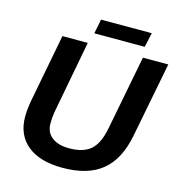

<svg xmlns="http://www.w3.org/2000/svg" viewBox="-121 -936 984 1053"><g transform="rotate(15 371.5 -410.0)"><path d="M335.9 -103Q416.5 -103 458.3 -140.1Q500 -177.2 516.6 -264.2L598.6 -688H742.7L659.2 -258.8Q632.3 -121.6 551.8 -55.9Q471.2 9.8 328.1 9.8Q199.2 9.8 128.7 -47.6Q58.1 -105 58.1 -210.4Q58.1 -231.9 61.8 -262Q65.4 -292 69.3 -310.1L141.6 -688H285.6L210.9 -292.5Q202.1 -250 202.1 -208.5Q202.1 -158.2 237.8 -130.6Q273.4 -103 335.9 -103ZM592.8 -748H306.6L322.8 -830.1H610.8Z"/></g></svg>

Font: Liberation Sans
Style: Bold Italic
Weight: 700
Italic angle: -12°
Designer: Steve Matteson
Foundry: Ascender Corporation
Version: Version 2.1.5